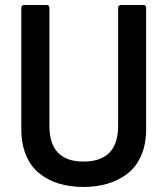

<svg xmlns="http://www.w3.org/2000/svg" viewBox="-20 -719 658 757"><path d="M64 -689Q64 -693.4 67.1 -696.3Q70.3 -699.2 74.2 -699.2H165Q168.9 -699.2 171.9 -696.3Q174.8 -693.4 174.8 -689V-223.1Q174.8 -82 309.1 -82Q445.8 -82 445.8 -223.1V-689Q445.8 -693.4 448.7 -696.3Q451.7 -699.2 456.1 -699.2H545.9Q550.3 -699.2 553.2 -696.3Q556.2 -693.4 556.2 -689V-210Q556.2 -150.4 536.6 -105.5Q517.1 -60.5 482.4 -34.2Q447.8 -7.8 404.3 5.1Q360.8 18.1 309.1 18.1Q256.3 18.1 212.6 4.9Q168.9 -8.3 135.3 -35.2Q101.6 -62 82.8 -106.7Q64 -151.4 64 -210Z"/></svg>

Font: Fragment Mono SemBd
Style: Regular
Weight: 600
Designer: Wei Huang based on Nimbus Sans by URW Studio, based on Helvetica by Max Miedinger.
Foundry: Wei Huang
Version: Version 1.011